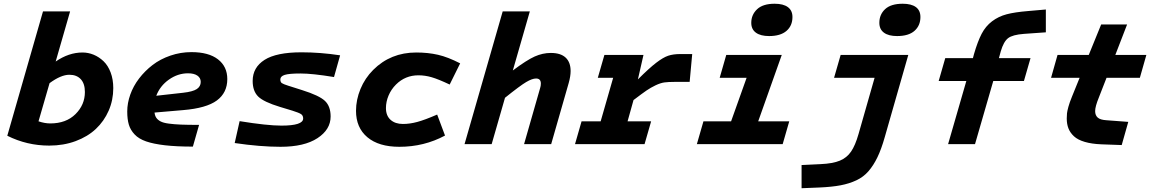

<svg xmlns="http://www.w3.org/2000/svg" viewBox="-20 -771 6178 1027"><path d="M355 -710 277.8 -441.9Q348.1 -490.2 420.9 -490.2Q452.1 -490.2 481 -478.3Q509.8 -466.3 533.7 -443.6Q557.6 -420.9 571.8 -383.5Q585.9 -346.2 585.9 -299.8Q585.9 -235.4 561.3 -179Q536.6 -122.6 492.7 -81.3Q448.7 -40 384.3 -16.1Q319.8 7.8 243.2 7.8Q124 7.8 19 -44.9L210 -710ZM351.1 -371.1Q306.2 -371.1 245.1 -326.2L186 -122.1Q218.8 -110.8 249 -110.8Q333.5 -110.8 383.8 -160.6Q434.1 -210.4 434.1 -278.8Q434.1 -323.7 412.1 -347.4Q390.1 -371.1 351.1 -371.1Z M1044.9 -103 1011.7 13.2Q923.8 13.2 862.5 6.1Q801.3 -1 761.7 -14.6Q722.2 -28.3 700 -52Q677.7 -75.7 669.2 -104.2Q660.6 -132.8 660.6 -174.8Q660.6 -219.2 676.8 -264.9Q692.9 -310.5 723.9 -351.1Q754.9 -391.6 796.1 -423.3Q837.4 -455.1 891.6 -473.6Q945.8 -492.2 1003.9 -492.2Q1096.2 -492.2 1146 -453.6Q1195.8 -415 1195.8 -348.1Q1195.8 -274.9 1139.9 -233.6Q1084 -192.4 960 -182.1L806.6 -168.9Q808.6 -151.4 816.4 -140.4Q824.2 -129.4 838.9 -121.6Q853.5 -113.8 882.3 -109.9Q911.1 -106 948.2 -104.5Q985.4 -103 1044.9 -103ZM985.8 -378.9Q931.2 -378.9 883.5 -345.2Q835.9 -311.5 815.9 -258.8L960 -274.9Q1011.7 -280.8 1032.7 -294.7Q1053.7 -308.6 1053.7 -333Q1053.7 -354 1035.9 -366.5Q1018.1 -378.9 985.8 -378.9Z M1748.5 -147.9Q1748.5 -78.1 1678.2 -32Q1607.9 14.2 1480.5 14.2Q1371.6 14.2 1235.4 -5.9L1261.7 -123Q1408.7 -99.1 1485.4 -99.1Q1601.6 -99.1 1601.6 -137.2Q1601.6 -152.8 1590.6 -160.4Q1579.6 -168 1543.5 -179.2L1477.5 -199.2Q1390.6 -225.6 1361.1 -254.6Q1331.5 -283.7 1331.5 -337.9Q1331.5 -410.2 1395 -450.7Q1458.5 -491.2 1592.8 -491.2Q1693.8 -491.2 1799.3 -475.1L1766.6 -358.9Q1650.9 -377.9 1587.4 -377.9Q1525.9 -377.9 1502.7 -370.4Q1479.5 -362.8 1479.5 -346.2Q1479.5 -332 1487.5 -326.4Q1495.6 -320.8 1523.4 -312Q1529.3 -310.1 1532.7 -309.1L1595.7 -289.1Q1687.5 -260.3 1718 -231.4Q1748.5 -202.6 1748.5 -147.9Z M2218.3 -368.2Q2147.5 -368.2 2098.1 -318.8Q2072.3 -293 2058.3 -259.8Q2044.4 -226.6 2044.4 -192.9Q2044.4 -152.3 2069.1 -130.1Q2093.8 -107.9 2135.3 -107.9Q2171.9 -107.9 2211.9 -118.7Q2252 -129.4 2318.4 -158.2L2360.4 -45.9Q2248.5 14.2 2116.2 14.2Q2005.9 14.2 1945.1 -36.9Q1884.3 -87.9 1884.3 -178.2Q1884.3 -237.3 1908.2 -295.2Q1932.1 -353 1976.1 -397Q2069.3 -490.2 2206.5 -490.2Q2269.5 -490.2 2322.8 -478Q2376 -465.8 2441.4 -432.1L2385.3 -318.8Q2324.2 -347.7 2288.8 -357.9Q2253.4 -368.2 2218.3 -368.2Z M2814 -710 2723.1 -394Q2797.4 -449.7 2840.1 -468.8Q2882.8 -487.8 2926.3 -487.8Q2979 -487.8 3005.6 -462.9Q3032.2 -438 3032.2 -391.1Q3032.2 -363.3 3022 -327.1L2928.2 0H2783.2L2869.1 -299.8Q2873 -311.5 2873 -324.2Q2873 -351.1 2847.2 -351.1Q2826.7 -351.1 2794.4 -332Q2762.2 -313 2681.2 -248L2609.9 0H2464.8L2668.9 -710Z M3090.8 -122.1H3192.9L3259.8 -355H3177.7L3212.9 -477.1H3421.9L3392.1 -346.2Q3452.6 -406.7 3490 -435.3Q3527.3 -463.9 3554.2 -472.9Q3581.1 -481.9 3619.6 -481.9H3682.6L3668.9 -333H3588.9Q3554.7 -333 3533.7 -330.1Q3512.7 -327.1 3486.6 -314.7Q3460.4 -302.2 3437.7 -286.6Q3415 -271 3368.7 -235.8L3336.9 -122.1H3462.9L3427.7 0H3055.7Z M4093.8 -578.1Q4048.3 -578.1 4023.4 -596.2Q3998.5 -614.3 3998.5 -648.9Q3998.5 -691.9 4029.5 -721.4Q4060.5 -751 4123.5 -751Q4169.9 -751 4194.3 -732.9Q4218.8 -714.8 4218.8 -680.2Q4218.8 -633.3 4186.8 -605.7Q4154.8 -578.1 4093.8 -578.1ZM3742.7 -122.1H3890.6L3973.6 -355H3829.6L3864.7 -477.1H4161.6L4035.6 -122.1H4201.7L4166.5 0H3707.5Z M4778.3 -578.1Q4732.9 -578.1 4708.3 -596.2Q4683.6 -614.3 4683.6 -648.9Q4683.6 -693.4 4714.6 -722.2Q4745.6 -751 4808.6 -751Q4854.5 -751 4878.9 -733.2Q4903.3 -715.3 4903.3 -680.2Q4903.3 -634.3 4871.8 -606.2Q4840.3 -578.1 4778.3 -578.1ZM4712.4 -37.1Q4694.3 26.9 4673.3 70.3Q4652.3 113.8 4625.5 144.8Q4598.6 175.8 4560.5 193.6Q4522.5 211.4 4476.1 220.2Q4429.7 229 4363.3 231.9L4267.6 235.8V111.8L4369.6 106.9Q4434.6 104 4472.2 88.4Q4509.8 72.8 4532.2 40Q4554.7 7.3 4572.3 -54.2L4658.2 -355H4441.4L4476.6 -477.1H4838.4Z M5001 -337.9 5036.1 -460H5184.1L5189.9 -481.9Q5209.5 -549.3 5230.7 -590.1Q5252 -630.9 5286.4 -657Q5320.8 -683.1 5364.5 -694.6Q5408.2 -706.1 5479 -711.9L5574.2 -720.2V-598.1L5457 -589.8Q5396.5 -585.4 5372.3 -566.9Q5348.1 -548.3 5333 -496.1L5323.2 -460H5492.2L5457 -337.9H5293L5195.3 0H5051.3L5148.9 -337.9Z M5857.9 -250Q5837.9 -201.2 5837.9 -176.8Q5837.9 -154.3 5851.6 -142.1Q5865.2 -129.9 5897.9 -127.9L6015.1 -119.1L5980 4.9L5872.1 1Q5819.8 -1 5782.5 -12Q5745.1 -22.9 5724.6 -42Q5704.1 -61 5695.1 -84.2Q5686 -107.4 5686 -137.2Q5686 -153.3 5687.3 -164.8Q5688.5 -176.3 5694.8 -199.7Q5701.2 -223.1 5713.9 -253.9L5754.9 -355H5602.1L5636.7 -477.1H5803.7L5870.1 -640.1H6008.8L5945.8 -477.1H6111.8L6077.1 -355H5898.9Z"/></svg>

Font: IntelOne Mono Bold
Style: Italic
Weight: 700
Italic angle: -16°
Designer: Fred Shallcrass
Foundry: Frere-Jones Type LLC
Version: Version 1.200;hotconv 1.1.0;makeotfexe 2.6.0;FJTRelease1.2